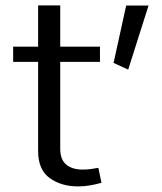

<svg xmlns="http://www.w3.org/2000/svg" viewBox="-20 -666 583 691"><path d="M434.1 -646H514.6L441.4 -415.5L388.7 -439.5ZM334 -62 345.2 -8.3Q325.7 -2.4 304.2 1.2Q282.7 4.9 260.7 4.9Q201.2 4.9 159.2 -24.9Q117.2 -54.7 117.2 -122.6V-443.4H27.3V-498H117.2V-646.5H196.8V-498H339.8V-443.4H196.8V-130.4Q196.8 -91.8 218.3 -73.7Q239.7 -55.7 278.3 -55.7Q293 -55.7 308.6 -57.9Q324.2 -60.1 334 -62Z"/></svg>

Font: Estedad-FD Regular
Style: FD-Regular
Weight: 400
Designer: Amin Abedi
Version: Version 7.3